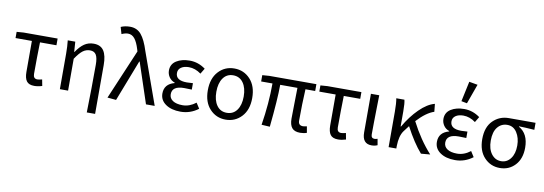

<svg xmlns="http://www.w3.org/2000/svg" viewBox="-66 -1239 5345 1886"><g transform="rotate(10 2606.5 -295.5)"><path d="M288 12Q234 12 211.5 -18Q189 -48 189 -110V-419H26V-481L96 -486H434V-419H270Q266 -274 266 -104Q266 -56 307 -56Q322 -56 354 -64L366 -1Q325 12 288 12Z M842 179Q848 -60 848 -297Q848 -366 829.5 -396.5Q811 -427 769 -427Q729 -427 697 -403Q665 -379 624 -318V0H542V-353Q542 -426 535 -486H610L617 -385H620Q659 -443 699.5 -470.5Q740 -498 793 -498Q862 -498 893.5 -450.5Q925 -403 925 -308V179Z M1104 8 1017 0 1228 -497 1222 -518Q1201 -587 1174 -620.5Q1147 -654 1107 -654Q1080 -654 1044 -638L1024 -706Q1065 -724 1116 -724Q1185 -724 1227.5 -673.5Q1270 -623 1304 -514L1488 0H1401L1267 -403H1263Z M1746 12Q1655 12 1598 -27.5Q1541 -67 1541 -134Q1541 -228 1642 -255V-259Q1605 -272 1585 -302Q1565 -332 1565 -367Q1565 -431 1618 -464.5Q1671 -498 1751 -498Q1836 -498 1908 -445L1875 -390Q1817 -433 1753 -433Q1706 -433 1676.5 -413Q1647 -393 1647 -357Q1647 -282 1758 -282Q1781 -282 1819 -285V-221Q1790 -223 1743 -223Q1623 -223 1623 -141Q1623 -100 1658 -77Q1693 -54 1755 -54Q1825 -54 1888 -103L1923 -48Q1844 12 1746 12Z M2196 12Q2102 12 2038.5 -56Q1975 -124 1975 -242Q1975 -361 2038 -429.5Q2101 -498 2196 -498Q2291 -498 2354.5 -429.5Q2418 -361 2418 -242Q2418 -124 2354.5 -56Q2291 12 2196 12ZM2333 -242Q2333 -328 2296.5 -379Q2260 -430 2196 -430Q2132 -430 2096 -379Q2060 -328 2060 -242Q2060 -157 2096 -106.5Q2132 -56 2196 -56Q2260 -56 2296.5 -106.5Q2333 -157 2333 -242Z M2939 12Q2883 12 2858 -18.5Q2833 -49 2833 -110Q2833 -134 2835 -249Q2837 -364 2838 -418H2666Q2666 -277 2637 5L2554 0Q2589 -218 2589 -418H2476V-481L2546 -486H3015V-418H2918Q2910 -271 2910 -104Q2910 -56 2956 -56Q2968 -56 2995 -62L3006 1Q2975 12 2939 12Z M3318 12Q3264 12 3241.5 -18Q3219 -48 3219 -110V-419H3056V-481L3126 -486H3464V-419H3300Q3296 -274 3296 -104Q3296 -56 3337 -56Q3352 -56 3384 -64L3396 -1Q3355 12 3318 12Z M3652 12Q3559 12 3559 -101V-486H3642Q3641 -442 3639.5 -359.5Q3638 -277 3637 -212Q3636 -147 3636 -95Q3636 -56 3670 -56Q3682 -56 3700 -62L3711 0Q3685 12 3652 12Z M4145 8Q4065 -83 3983 -238Q3963 -214 3938 -179Q3900 -127 3898 -25V0H3821V-353Q3821 -438 3812 -486H3893Q3902 -453 3902 -373V-221H3906Q3967 -327 4044 -403Q4121 -479 4195 -498L4203 -420Q4125 -395 4034 -297Q4122 -125 4236 0Z M4484 12Q4393 12 4336 -27.5Q4279 -67 4279 -134Q4279 -228 4380 -255V-259Q4343 -272 4323 -302Q4303 -332 4303 -367Q4303 -431 4356 -464.5Q4409 -498 4489 -498Q4574 -498 4646 -445L4613 -390Q4555 -433 4491 -433Q4444 -433 4414.5 -413Q4385 -393 4385 -357Q4385 -282 4496 -282Q4519 -282 4557 -285V-221Q4528 -223 4481 -223Q4361 -223 4361 -141Q4361 -100 4396 -77Q4431 -54 4493 -54Q4563 -54 4626 -103L4661 -48Q4582 12 4484 12ZM4447 -569 4490 -770 4575 -755 4504 -558Z M4931 12Q4838 12 4775.5 -55Q4713 -122 4713 -238Q4713 -358 4777.5 -422Q4842 -486 4935 -486H5201V-416Q5106 -423 5047 -424V-420Q5143 -366 5143 -227Q5143 -117 5083 -52.5Q5023 12 4931 12ZM4932 -56Q4990 -56 5026.5 -104.5Q5063 -153 5063 -234Q5063 -311 5028 -364.5Q4993 -418 4933 -418Q4873 -418 4835.5 -372Q4798 -326 4798 -238Q4798 -155 4835.5 -105.5Q4873 -56 4932 -56Z"/></g></svg>

Font: Toshiba Sans
Style: Regular
Weight: 400
Designer: Paul D. Hunt
Foundry: Toshiba Corporation
Version: Version 2.020;PS 2.0;hotconv 1.0.86;makeotf.lib2.5.63406